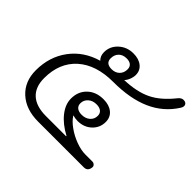

<svg xmlns="http://www.w3.org/2000/svg" viewBox="-147 -854 1057 1057"><g transform="rotate(45 382.0 -325.5)"><path d="M47 -191Q47 -296 104 -373Q161 -450 261 -479Q242 -497 242 -527Q242 -573 277 -605Q312 -637 362 -637Q404 -637 429.5 -616.5Q455 -596 455 -562Q455 -545 447.5 -526Q440 -507 429 -497Q524 -500 587 -530.5Q650 -561 708 -634Q722 -651 737 -651Q750 -651 757 -645Q764 -639 764 -629Q764 -619 757 -609Q705 -527 615 -487Q525 -447 394 -447Q261 -447 185.5 -379.5Q110 -312 110 -193Q110 -124 149.5 -88Q189 -52 265 -52H422V-55Q362 -87 328 -130Q294 -173 294 -218Q294 -273 330 -307.5Q366 -342 424 -342Q468 -342 494.5 -320.5Q521 -299 521 -262Q521 -217 488.5 -186.5Q456 -156 407 -156Q387 -156 371 -162L370 -160Q385 -135 419 -110.5Q453 -86 493.5 -71Q534 -56 568 -56H622Q633 -56 640 -48.5Q647 -41 645 -31Q641 0 612 0H256Q161 0 104 -52Q47 -104 47 -191ZM401 -552Q401 -571 389 -581Q377 -591 355 -591Q326 -591 309 -574Q292 -557 292 -529Q292 -490 338 -490Q366 -490 383.5 -507Q401 -524 401 -552ZM466 -255Q466 -274 453 -284.5Q440 -295 416 -295Q387 -295 368 -278Q349 -261 349 -236Q349 -217 362 -206.5Q375 -196 399 -196Q428 -196 447 -212.5Q466 -229 466 -255Z"/></g></svg>

Font: Kodchasan Light
Style: Italic
Weight: 300
Italic angle: -10°
Version: Version 1.000; ttfautohint (v1.6)